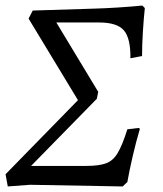

<svg xmlns="http://www.w3.org/2000/svg" viewBox="-25 -669 588 692"><path d="M479 -204Q466 -161 453.5 -107Q441 -53 434 -13L417 3L83 -3L3 3L-5 -41L256 -308L78 -602L93 -631L317 -638Q353 -639 400.5 -642Q448 -645 488 -649L497 -640Q493 -603 490 -555Q487 -507 487 -467L445 -459Q446 -531 421.5 -559.5Q397 -588 332 -588H178L329 -338L324 -313L87 -71H285Q332 -71 357.5 -80.5Q383 -90 399.5 -118Q416 -146 434 -203L476 -208Z"/></svg>

Font: Alegreya
Style: Italic
Weight: 400
Italic angle: -7°
Designer: Juan Pablo del Peral
Foundry: Huerta Tipografica
Version: Version 2.009